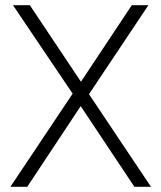

<svg xmlns="http://www.w3.org/2000/svg" viewBox="-20 -720 622 740"><path d="M260 -359 30 -700H95L292 -405L488 -700H552L323 -357L562 0H498L291 -311L85 0H20Z"/></svg>

Font: Chakra Petch Light
Style: Regular
Weight: 300
Designer: Katatrad Aksorn Co.,Ltd.
Foundry: Cadson Demak Co.,Ltd.
Version: Version 1.000; ttfautohint (v1.6)